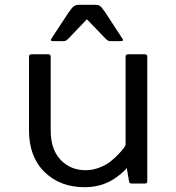

<svg xmlns="http://www.w3.org/2000/svg" viewBox="-20 -760 730 795"><path d="M100.1 -220.2C100.1 -147 121.6 -89.4 164.6 -47.6C207.5 -5.8 262.7 15.1 330.1 15.1C371.7 15.1 408.9 5.9 441.4 -12.7C453.8 -19.5 466.4 -28.3 479.2 -39.1C492.1 -49.8 500.7 -58.4 504.9 -64.9L514.2 -9.8C514.8 -3.3 518.4 0 524.9 0H580.1C586.6 0 589.8 -3.3 589.8 -9.8V-524.9C589.8 -531.7 586.6 -535.2 580.1 -535.2H509.8C503.3 -534.8 500 -531.4 500 -524.9V-160.2C500 -155.6 490.6 -143.1 471.7 -122.6C461.9 -112.1 450.8 -102 438.5 -92C426.1 -82.1 410.6 -73.5 391.8 -66.2C373.1 -58.8 354.2 -55.2 335 -55.2C293 -55.2 258.3 -69.5 231 -98.1C203.6 -126.8 189.9 -167.5 189.9 -220.2V-524.9C189.9 -531.7 186.7 -535.2 180.2 -535.2H109.9C103.4 -534.8 100.1 -531.4 100.1 -524.9ZM192.9 -600.1C188.3 -593.6 190.1 -590.2 198.2 -589.8H246.1C251 -590.2 256.7 -593.6 263.2 -600.1L339.8 -680.2L417 -600.1C423.8 -593.3 429.5 -589.8 434.1 -589.8H481.9C489.7 -590.2 491.4 -593.6 486.8 -600.1L415 -710C409.8 -717.4 404.5 -724.4 399.2 -730.7C393.8 -737.1 385.7 -740.2 375 -740.2H305.2C299 -740.2 293.1 -738.5 287.4 -735.1C281.7 -731.7 274.3 -723.3 265.1 -710Z"/></svg>

Font: Numans
Style: Regular
Weight: 400
Designer: Jovanny Lemonad
Foundry: Jovanny Lemonad
Version: Version 001.001